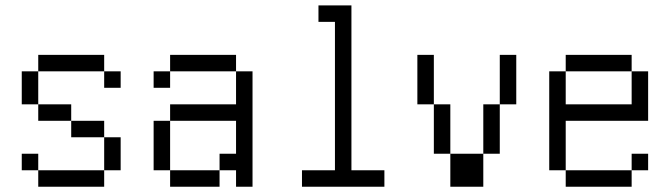

<svg xmlns="http://www.w3.org/2000/svg" viewBox="-20 -708 2540 728"><path d="M437.5 -375V-437.5H375V-375ZM125 -62.5V0H375V-62.5ZM125 -62.5V-125H62.5V-62.5ZM375 -62.5H437.5Q437.5 -62.5 437.5 -187.5H375Q375 -187.5 375 -62.5ZM375 -187.5V-250H250V-187.5ZM250 -250V-312.5H125V-250ZM125 -312.5Q125 -312.5 125 -437.5H62.5Q62.5 -437.5 62.5 -312.5ZM125 -437.5H375V-500H125Z M625 -62.5V0H812.5V-62.5ZM625 -62.5V-250H562.5V-62.5ZM875 -62.5V0H937.5V-437.5H875Q875 -437.5 875 -312.5H625V-250H875Q875 -250 875 -125H812.5V-62.5ZM625 -437.5H562.5V-375H625ZM625 -437.5H875V-500H625Z M1437.5 0V-62.5H1312.5Q1312.5 -62.5 1312.5 -687.5H1187.5V-625H1250V-62.5H1125V0Z M1687.5 -125Q1687.5 -125 1687.5 0H1812.5Q1812.5 0 1812.5 -125ZM1687.5 -125V-312.5H1625V-125ZM1812.5 -125H1875V-312.5H1812.5ZM1625 -312.5V-500H1562.5V-312.5ZM1875 -312.5H1937.5V-500H1875Z M2437.5 -62.5V-125H2375V-62.5H2125V0H2375V-62.5ZM2125 -62.5V-250H2437.5V-437.5H2375Q2375 -437.5 2375 -312.5H2125Q2125 -312.5 2125 -437.5H2062.5Q2062.5 -437.5 2062.5 -62.5ZM2125 -437.5H2375V-500H2125Z"/></svg>

Font: BFUnifontExMono
Style: Regular
Weight: 500
Version: Version 15.0.06